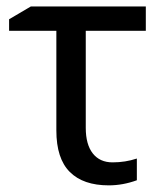

<svg xmlns="http://www.w3.org/2000/svg" viewBox="-20 -555 489 587"><path d="M425.8 -535.2V-460.9H242.2V-164.1Q242.2 -113.3 263.7 -85.9Q285.2 -58.6 324.2 -58.6Q363.3 -58.6 398.4 -70.3V-3.9Q355.5 11.7 312.5 11.7Q234.4 11.7 193.4 -29.3Q152.3 -70.3 152.3 -156.2V-460.9H7.8V-496.1L74.2 -535.2Z"/></svg>

Font: Droid Sans Fallback
Style: Regular
Weight: 400
Designer: Steve Matteson
Foundry: Ascender Corporation
Version: 3.00 (Khmer version)